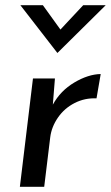

<svg xmlns="http://www.w3.org/2000/svg" viewBox="-20 -714 424 734"><path d="M182 -314Q211 -367 264 -398.5Q317 -430 365 -431L349 -338Q304 -340 265 -320Q226 -300 201.5 -264.5Q177 -229 172 -189L149 0H56L106 -414H190ZM384 -694 200 -512H199L58 -694H144L211 -601L298 -694Z"/></svg>

Font: Josefin Sans
Style: Italic
Weight: 400
Italic angle: -7°
Designer: Santiago Orozco
Foundry: Typemade
Version: Version 2.000